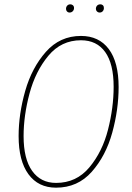

<svg xmlns="http://www.w3.org/2000/svg" viewBox="-20 -857 611 887"><path d="M528 -455Q528 -351 498.5 -244Q469 -137 404 -63.5Q339 10 239 10Q157 10 111.5 -52Q66 -114 66 -228Q66 -330 96.5 -437Q127 -544 192 -617.5Q257 -691 354 -691Q437 -691 482.5 -630.5Q528 -570 528 -455ZM89 -228Q89 -123 128.5 -67.5Q168 -12 239 -12Q333 -12 393 -84Q453 -156 479 -258Q505 -360 505 -456Q505 -562 466 -616.5Q427 -671 354 -671Q263 -671 203.5 -599.5Q144 -528 116.5 -425.5Q89 -323 89 -228ZM285 -816Q285 -825 290.5 -831Q296 -837 305 -837Q312 -837 317 -832.5Q322 -828 322 -820Q322 -811 316 -805Q310 -799 301 -799Q294 -799 289.5 -804Q285 -809 285 -816ZM423 -816Q423 -825 428.5 -831Q434 -837 444 -837Q451 -837 455.5 -832.5Q460 -828 460 -820Q460 -811 454.5 -805Q449 -799 440 -799Q433 -799 428 -804Q423 -809 423 -816Z"/></svg>

Font: Fira Sans Extra Condensed Thin
Style: Italic
Weight: 250
Width: 3
Italic angle: -8°
Designer: Carrois Corporate & Edenspiekermann AG
Foundry: Carrois Corporate GbR & Edenspiekermann AG
Version: Version 4.203